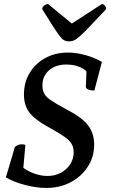

<svg xmlns="http://www.w3.org/2000/svg" viewBox="-20 -914 556 946"><path d="M208 12Q160 12 104 -2.5Q48 -17 9 -40L53 -189Q66 -203 87 -203Q101 -203 105 -199L95 -87Q119 -69 151.5 -58Q184 -47 214 -47Q250 -47 279.5 -62.5Q309 -78 326 -105Q343 -132 343 -164Q343 -186 334 -203Q325 -220 300.5 -238Q276 -256 229 -282Q179 -309 150.5 -333Q122 -357 110 -384.5Q98 -412 98 -448Q98 -508 126 -554.5Q154 -601 203 -628Q252 -655 315 -655Q356 -655 401 -642.5Q446 -630 482 -609L445 -468Q426 -468 414.5 -473Q403 -478 403 -486L406 -563Q368 -596 307 -596Q254 -596 221.5 -567.5Q189 -539 189 -493Q189 -470 197.5 -453.5Q206 -437 230.5 -420Q255 -403 304 -377Q382 -337 413 -297.5Q444 -258 444 -201Q444 -141 412.5 -92.5Q381 -44 328 -16Q275 12 208 12ZM320 -710Q307 -710 297 -715Q287 -720 274.5 -736Q262 -752 241.5 -784Q221 -816 188 -869Q188 -879 197.5 -886.5Q207 -894 217 -894L334 -798L482 -894Q490 -894 496.5 -886.5Q503 -879 503 -869Q453 -816 422.5 -784Q392 -752 374 -736Q356 -720 344.5 -715Q333 -710 320 -710Z"/></svg>

Font: Petrona SemiBold
Style: Italic
Weight: 600
Italic angle: -9°
Designer: Ringo R. Seeber
Foundry: Ringo R. Seeber
Version: Version 2.001; ttfautohint (v1.8.3)